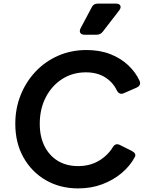

<svg xmlns="http://www.w3.org/2000/svg" viewBox="-20 -1035 830 1067"><path d="M414 12Q314 12 235 -33.5Q156 -79 110.5 -160Q65 -241 65 -347Q65 -432 94.5 -506Q124 -580 177 -636.5Q230 -693 302.5 -725Q375 -757 461 -757Q535 -757 593.5 -734Q652 -711 693 -672Q734 -633 755 -587Q767 -561 739 -548L668 -517Q643 -506 629 -533Q607 -579 563 -606Q519 -633 457 -633Q383 -633 325 -595.5Q267 -558 234 -493.5Q201 -429 201 -347Q201 -275 227.5 -222.5Q254 -170 301.5 -141Q349 -112 414 -112Q479 -112 528.5 -141Q578 -170 607 -217Q622 -242 647 -229L713 -196Q740 -181 729 -162Q703 -113 657 -74Q611 -35 549.5 -11.5Q488 12 414 12ZM450 -842Q433 -842 426.5 -852Q420 -862 428 -878L489 -993Q499 -1015 524 -1015H624Q643 -1015 648.5 -1004Q654 -993 643 -978L552 -860Q539 -842 516 -842Z"/></svg>

Font: Pitagon Sans Text Bold
Style: Italic
Weight: 700
Italic angle: -8°
Designer: Travis Tran
Foundry: Pitagon
Version: Version 1.001; ttfautohint (v1.8.4.7-5d5b);gftools[0.9.26]